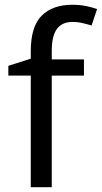

<svg xmlns="http://www.w3.org/2000/svg" viewBox="-20 -785 427 805"><path d="M332 -468H197V0H109V-468H15V-509L109 -539V-570Q109 -674 155 -719.5Q201 -765 283 -765Q315 -765 341.5 -759.5Q368 -754 387 -747L364 -678Q348 -683 327 -688Q306 -693 284 -693Q240 -693 218.5 -663.5Q197 -634 197 -571V-536H332Z"/></svg>

Font: Noto Sans Palmyrene
Style: Regular
Weight: 400
Designer: Monotype Design Team
Foundry: Monotype Imaging Inc.
Version: Version 2.001; ttfautohint (v1.8.4.7-5d5b)